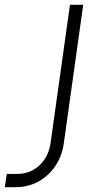

<svg xmlns="http://www.w3.org/2000/svg" viewBox="-37 -770 385 796"><path d="M-17 6 -9 -49H35Q88.5 -49 126.8 -84.8Q165 -120.5 173 -179L253 -750H308L228 -179Q220.5 -123.5 192.5 -82Q164.5 -40.5 122 -17.2Q79.5 6 27 6Z"/></svg>

Font: Mohave Light Light
Style: Italic
Weight: 300
Italic angle: -8°
Version: Version 2.003